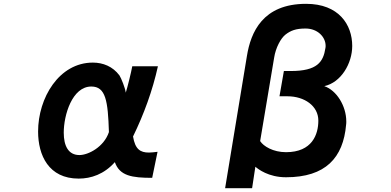

<svg xmlns="http://www.w3.org/2000/svg" viewBox="-20 -863 2040 1003"><path d="M775 66 803 -70C786 -68 771 -66 758 -66C713 -66 686 -83 675 -150C732 -267 777 -390 805 -517H671C665 -484 646 -407 637 -379C635 -400 613 -456 604 -469C569 -516 518 -536 465 -536C288 -536 179 -351 179 -176C179 -52 234 70 391 70C456 70 524 47 580 -16C605 56 670 66 775 66ZM549 -173C523 -95 441 -53 395 -53C337 -53 313 -101 313 -170C313 -262 357 -411 457 -411C532 -411 544 -337 549 -173Z M1270 -571 1156 120H1297L1314 8C1328 20 1382 63 1474 63C1681 63 1773 -39 1788 -211C1789 -217 1789 -223 1789 -228C1789 -311 1737 -392 1674 -413C1762 -432 1820 -532 1820 -623C1820 -734 1750 -843 1579 -843C1352 -843 1290 -694 1270 -571ZM1440 -360H1482C1570 -360 1643 -310 1643 -233C1643 -161 1611 -68 1474 -68C1407 -68 1356 -99 1339 -126L1412 -561C1420 -614 1447 -663 1471 -682C1498 -703 1525 -714 1576 -714C1640 -714 1681 -669 1681 -624C1681 -620 1681 -616 1680 -612C1669 -539 1637 -492 1499 -492H1463Z"/></svg>

Font: LINE Seed JP_OTF Bold
Style: Regular
Weight: 700
Designer: LINE & Fontrix & Fontworks
Version: Version 1.009